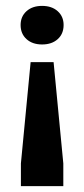

<svg xmlns="http://www.w3.org/2000/svg" viewBox="-20 -445 286 652"><path d="M51 187V110L84 -234H162L195 110V187ZM122.9 -294Q90 -294 70 -312.2Q50 -330.4 50 -360Q50 -389 70 -407Q90 -425 122.9 -425Q155.9 -425 175.9 -407Q196 -389 196 -360.2Q196 -330 175.9 -312Q155.9 -294 122.9 -294Z"/></svg>

Font: Rasa
Style: Regular
Weight: 400
Designer: Anna Giedrys (Yrsa+Rasa design), David Brezina (Yrsa art-direction, Rasa art-direction, design)
Foundry: Rosetta Type Foundry
Version: Version 2.004